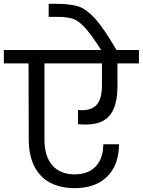

<svg xmlns="http://www.w3.org/2000/svg" viewBox="-47 -1001 745 1002"><path d="M102 -670 103 -273C103 -116 184 -19 344 -19C487 -19 574 -104 574 -248H492C492 -149 437 -91 342 -91C241 -91 185 -158 185 -271V-670H485V-556C485 -467 454 -426 381 -426C372 -426 365 -426 360 -427V-353C369 -352 383 -351 400 -351C519 -351 566 -417 566 -554V-670H678V-740H561C518 -814 481 -868 451 -902C421 -935 392 -957 364 -967C335 -976 297 -981 248 -981H207V-913H249C284 -913 312 -910 333 -903C354 -896 375 -880 397 -856C419 -832 447 -793 481 -740H-27V-670Z"/></svg>

Font: Poppins
Style: Regular
Weight: 400
Designer: Ninad Kale (Devanagari), Jonny Pinhorn (Latin)
Foundry: Indian Type Foundry
Version: 4.004